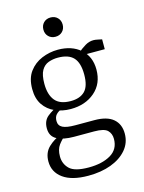

<svg xmlns="http://www.w3.org/2000/svg" viewBox="-118 -652 694 924"><g transform="rotate(-15 229.0 -190.5)"><path d="M427 50Q427 96 398 130Q369 164 319.5 182.5Q270 201 206 201Q124 201 80.5 169.5Q37 138 37 85Q37 41 65 14.5Q93 -12 130 -26L148 -17Q128 -1 112.5 20Q97 41 97 76Q97 113 122.5 138Q148 163 218 163Q285 163 327.5 138Q370 113 370 61Q370 35 353.5 18.5Q337 2 287 2H187Q134 2 102.5 -14.5Q71 -31 71 -71Q71 -109 96 -129Q121 -149 149 -160L162 -142Q146 -136 135.5 -124.5Q125 -113 125 -93Q125 -70 144.5 -60Q164 -50 207 -50H302Q365 -50 396 -23.5Q427 3 427 50ZM375 -283Q375 -213 327.5 -172Q280 -131 207 -131Q165 -131 129.5 -146.5Q94 -162 73 -193Q52 -224 52 -272Q52 -325 76.5 -358Q101 -391 139.5 -407Q178 -423 220 -423Q289 -423 332 -385.5Q375 -348 375 -283ZM115 -281Q115 -227 139 -197.5Q163 -168 217 -168Q263 -168 287.5 -192.5Q312 -217 312 -275Q312 -333 287.5 -359.5Q263 -386 210 -386Q185 -386 163 -378Q141 -370 128 -347.5Q115 -325 115 -281ZM329 -367 313 -380Q337 -400 356.5 -411.5Q376 -423 397 -423Q406 -423 417.5 -420.5Q429 -418 439 -416V-367ZM274 -534Q274 -513 260.5 -499.5Q247 -486 226 -486Q205 -486 191.5 -499.5Q178 -513 178 -534Q178 -555 191.5 -568.5Q205 -582 226 -582Q247 -582 260.5 -568.5Q274 -555 274 -534Z"/></g></svg>

Font: Yrsa Light
Style: Regular
Weight: 300
Designer: Anna Giedrys (Yrsa+Rasa design), David Brezina (Yrsa art-direction, Rasa art-direction, design)
Foundry: Rosetta Type Foundry
Version: Version 2.004